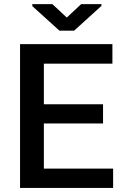

<svg xmlns="http://www.w3.org/2000/svg" viewBox="-20 -929 640 949"><path d="M489.3 -318.8H196.8V-95.7H539.1V0H79.1V-710.9H535.6V-614.3H196.8V-413.6H489.3ZM310.1 -842.3 381.3 -908.7H481.4V-899.9L346.2 -777.3H273.9L139.6 -898.9V-908.7H238.8Z"/></svg>

Font: Roboto Mono
Style: Regular
Weight: 500
Designer: Google
Version: Version 2.000986; 2015; ttfautohint (v1.3)